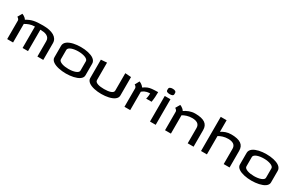

<svg xmlns="http://www.w3.org/2000/svg" viewBox="172 -2179 5466 3618"><g transform="rotate(30 2905.0 -370.0)"><path d="M577.1 -560.5Q652.3 -560.5 712.9 -548.1Q773.4 -535.6 815.9 -510.7Q858.4 -485.8 881.3 -449Q904.3 -412.1 904.3 -363.3V0H776.4V-334Q776.4 -374.5 758.8 -400.1Q741.2 -425.8 712.4 -440.4Q683.6 -455.1 647 -460.4Q610.4 -465.8 572.3 -465.8V0H454.1V-465.8Q422.4 -465.8 393.3 -460.7Q364.3 -455.6 338.4 -446.8Q312.5 -438 289.6 -426.8Q266.6 -415.5 247.1 -403.3V0H119.1V-403.3Q117.2 -418.9 110.1 -429.7Q103 -440.4 94.7 -447.3Q85.4 -455.6 74.2 -460.9L128.9 -556.6Q147 -550.3 164.6 -540Q179.7 -531.2 196.3 -517.1Q212.9 -502.9 225.6 -482.4Q265.1 -506.3 301.8 -521.7Q338.4 -537.1 378.9 -545.7Q419.4 -554.2 467.3 -557.4Q515.1 -560.5 577.1 -560.5Z M1399.4 -565.4Q1440.4 -565.4 1481.2 -561.5Q1522 -557.6 1559.6 -548.8Q1597.2 -540 1629.9 -526.9Q1662.6 -513.7 1686.8 -495.1Q1710.9 -476.6 1724.6 -452.4Q1738.3 -428.2 1738.3 -398.4V-145.5Q1738.3 -119.1 1724.6 -97.2Q1710.9 -75.2 1686.8 -57.9Q1662.6 -40.5 1629.9 -27.8Q1597.2 -15.1 1559.6 -6.8Q1522 1.5 1481 5.6Q1439.9 9.8 1399.4 9.8Q1358.9 9.8 1318.1 5.6Q1277.3 1.5 1239.7 -6.8Q1202.1 -15.1 1169.7 -27.8Q1137.2 -40.5 1113 -57.9Q1088.9 -75.2 1075.2 -96.9Q1061.5 -118.7 1061.5 -145.5V-398.4Q1061.5 -428.2 1075.2 -452.4Q1088.9 -476.6 1113 -495.1Q1137.2 -513.7 1169.7 -526.9Q1202.1 -540 1239.7 -548.8Q1277.3 -557.6 1318.1 -561.5Q1358.9 -565.4 1399.4 -565.4ZM1185.5 -176.8Q1185.5 -154.3 1204.3 -137.9Q1223.1 -121.6 1253.4 -110.6Q1283.7 -99.6 1322 -94.2Q1360.4 -88.9 1399.4 -88.9Q1440.4 -88.9 1478.8 -94.7Q1517.1 -100.6 1546.9 -111.6Q1576.7 -122.6 1594.5 -138.9Q1612.3 -155.3 1612.3 -176.8V-379.9Q1612.3 -400.9 1594.5 -417.7Q1576.7 -434.6 1546.9 -446Q1517.1 -457.5 1478.8 -463.6Q1440.4 -469.7 1399.4 -469.7Q1360.4 -469.7 1322 -464.1Q1283.7 -458.5 1253.4 -447.3Q1223.1 -436 1204.3 -419.2Q1185.5 -402.3 1185.5 -379.9Z M1970.7 -176.8Q1970.7 -154.3 1987.1 -139.2Q2003.4 -124 2031 -114.5Q2058.6 -105 2094.7 -100.8Q2130.9 -96.7 2169.9 -96.7Q2210.9 -96.7 2247.1 -101.3Q2283.2 -106 2310.1 -115.5Q2336.9 -125 2352.5 -140.1Q2368.2 -155.3 2368.2 -176.8V-556.6L2498 -546.9V-145.5Q2498 -119.1 2485.1 -97.2Q2472.2 -75.2 2449.2 -57.9Q2426.3 -40.5 2395 -27.8Q2363.8 -15.1 2327.4 -6.8Q2291 1.5 2250.7 5.6Q2210.4 9.8 2169.9 9.8Q2128.9 9.8 2088.9 5.6Q2048.8 1.5 2012.5 -6.8Q1976.1 -15.1 1944.8 -27.8Q1913.6 -40.5 1890.6 -57.9Q1867.7 -75.2 1854.7 -96.9Q1841.8 -118.7 1841.8 -145.5V-546.9L1970.7 -556.6Z M3083 -556.6Q3083 -505.9 3079.6 -450.9Q3076.2 -396 3066.4 -337.9H2948.2Q2952.6 -354.5 2956.5 -374Q2959.5 -390.6 2962.2 -412.8Q2964.8 -435.1 2964.8 -460Q2921.9 -459 2893.8 -451.9Q2865.7 -444.8 2847.2 -435.3Q2828.6 -425.8 2816.9 -416Q2805.2 -406.2 2795.9 -400.4V0H2670.9V-403.3Q2668.9 -418.9 2661.9 -429.7Q2654.8 -440.4 2647 -447.3Q2638.2 -455.6 2627 -460.9L2678.7 -556.6Q2696.8 -550.3 2714.4 -539.6Q2729.5 -530.3 2746.3 -515.9Q2763.2 -501.5 2776.4 -480.5Q2801.3 -497.6 2822.3 -509.5Q2843.3 -521.5 2863 -529.8Q2882.8 -538.1 2904.1 -542.7Q2925.3 -547.4 2950.9 -550.3Q2976.6 -553.2 3008.5 -554.4Q3040.5 -555.7 3083 -556.6Z M3350.6 0H3226.6V-556.6H3350.6ZM3289.1 -750Q3325.2 -750 3346.2 -738Q3367.2 -726.1 3367.2 -700.2V-675.8Q3367.2 -652.3 3346.2 -642.1Q3325.2 -631.8 3289.1 -631.8Q3254.4 -631.8 3233.2 -642.1Q3211.9 -652.3 3211.9 -675.8V-700.2Q3211.9 -726.1 3233.2 -738Q3254.4 -750 3289.1 -750Z M3553.7 -403.3Q3551.8 -418.9 3544.7 -429.7Q3537.6 -440.4 3529.3 -447.3Q3520 -455.6 3508.8 -460.9L3563.5 -556.6Q3581.5 -550.3 3599.6 -539.6Q3614.7 -530.3 3631.6 -515.9Q3648.4 -501.5 3661.1 -480.5Q3685.5 -496.1 3711.2 -510Q3736.8 -523.9 3764.9 -534.2Q3793 -544.4 3824 -550.5Q3855 -556.6 3890.6 -556.6Q3965.8 -556.6 4019.8 -544.2Q4073.7 -531.7 4108.2 -507.1Q4142.6 -482.4 4158.7 -445.8Q4174.8 -409.2 4174.8 -360.4V0H4046.9V-330.1Q4046.9 -357.4 4039.6 -377.2Q4032.2 -397 4019.8 -410.9Q4007.3 -424.8 3990.7 -433.6Q3974.1 -442.4 3956.3 -447Q3938.5 -451.7 3919.9 -453.4Q3901.4 -455.1 3884.8 -455.1Q3853.5 -455.1 3825.2 -450.7Q3796.9 -446.3 3771.5 -438.7Q3746.1 -431.2 3723.6 -420.9Q3701.2 -410.6 3681.6 -399.4V0H3553.7Z M4674.8 -556.6Q4750 -556.6 4803.7 -544.2Q4857.4 -531.7 4891.8 -507.1Q4926.3 -482.4 4942.1 -445.8Q4958 -409.2 4958 -360.4V0H4830.1V-330.1Q4830.1 -357.4 4822.8 -377.2Q4815.4 -397 4803 -410.9Q4790.5 -424.8 4773.9 -433.6Q4757.3 -442.4 4739.5 -447Q4721.7 -451.7 4703.1 -453.4Q4684.6 -455.1 4668 -455.1Q4636.7 -455.1 4608.4 -450.7Q4580.1 -446.3 4554.7 -438.7Q4529.3 -431.2 4506.8 -420.9Q4484.4 -410.6 4464.8 -399.4V0H4336.9V-743.2H4464.8V-492.2Q4487.3 -505.9 4510.7 -517.6Q4534.2 -529.3 4559.8 -538.1Q4585.4 -546.9 4614 -551.8Q4642.6 -556.6 4674.8 -556.6Z M5436.5 -565.4Q5477.5 -565.4 5518.3 -561.5Q5559.1 -557.6 5596.7 -548.8Q5634.3 -540 5667 -526.9Q5699.7 -513.7 5723.9 -495.1Q5748 -476.6 5761.7 -452.4Q5775.4 -428.2 5775.4 -398.4V-145.5Q5775.4 -119.1 5761.7 -97.2Q5748 -75.2 5723.9 -57.9Q5699.7 -40.5 5667 -27.8Q5634.3 -15.1 5596.7 -6.8Q5559.1 1.5 5518.1 5.6Q5477.1 9.8 5436.5 9.8Q5396 9.8 5355.2 5.6Q5314.5 1.5 5276.9 -6.8Q5239.3 -15.1 5206.8 -27.8Q5174.3 -40.5 5150.1 -57.9Q5126 -75.2 5112.3 -96.9Q5098.6 -118.7 5098.6 -145.5V-398.4Q5098.6 -428.2 5112.3 -452.4Q5126 -476.6 5150.1 -495.1Q5174.3 -513.7 5206.8 -526.9Q5239.3 -540 5276.9 -548.8Q5314.5 -557.6 5355.2 -561.5Q5396 -565.4 5436.5 -565.4ZM5222.7 -176.8Q5222.7 -154.3 5241.5 -137.9Q5260.3 -121.6 5290.5 -110.6Q5320.8 -99.6 5359.1 -94.2Q5397.5 -88.9 5436.5 -88.9Q5477.5 -88.9 5515.9 -94.7Q5554.2 -100.6 5584 -111.6Q5613.8 -122.6 5631.6 -138.9Q5649.4 -155.3 5649.4 -176.8V-379.9Q5649.4 -400.9 5631.6 -417.7Q5613.8 -434.6 5584 -446Q5554.2 -457.5 5515.9 -463.6Q5477.5 -469.7 5436.5 -469.7Q5397.5 -469.7 5359.1 -464.1Q5320.8 -458.5 5290.5 -447.3Q5260.3 -436 5241.5 -419.2Q5222.7 -402.3 5222.7 -379.9Z"/></g></svg>

Font: Revalia
Style: Regular
Weight: 400
Designer: Johan Kallas, Mihkel Virkus
Foundry: Johan Kallas, Mihkel Virkus
Version: Version 1.001